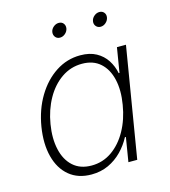

<svg xmlns="http://www.w3.org/2000/svg" viewBox="-110 -814 808 913"><g transform="rotate(-15 294.0 -357.5)"><path d="M228.5 11.2Q162.6 11.2 119.4 -24.7Q76.2 -60.5 59.6 -124.3Q43 -188 56.2 -270Q69.8 -352.1 107.9 -415.3Q146 -478.5 201.2 -514.4Q256.3 -550.3 321.8 -550.3Q368.2 -550.3 400.1 -532.7Q432.1 -515.1 451.2 -485.6Q470.2 -456.1 477.1 -420.9H481L501 -542.5H545.4L455.6 0H412.1L431.6 -119.1H426.8Q408.2 -83.5 379.2 -53.7Q350.1 -23.9 312.3 -6.3Q274.4 11.2 228.5 11.2ZM239.7 -29.8Q294.9 -29.8 339.8 -61Q384.8 -92.3 415 -146.7Q445.3 -201.2 456.5 -270.5Q468.3 -339.8 455.8 -393.8Q443.4 -447.8 408.9 -478.5Q374.5 -509.3 319.3 -509.3Q263.7 -509.3 218.3 -478Q172.9 -446.8 142.6 -392.6Q112.3 -338.4 101.1 -270.5Q89.8 -202.1 102.1 -147.5Q114.3 -92.8 149.2 -61.3Q184.1 -29.8 239.7 -29.8ZM451.7 -656.2Q437.5 -656.2 429 -666.5Q420.4 -676.8 422.9 -691.4Q425.3 -705.6 437.3 -715.6Q449.2 -725.6 463.4 -725.6Q477.5 -725.6 485.8 -715.6Q494.1 -705.6 491.7 -691.4Q489.3 -676.8 477.5 -666.5Q465.8 -656.2 451.7 -656.2ZM251.5 -656.2Q237.3 -656.2 229 -666.5Q220.7 -676.8 222.7 -691.4Q225.1 -705.6 237.1 -715.6Q249 -725.6 263.2 -725.6Q277.8 -725.6 285.9 -715.6Q293.9 -705.6 292 -691.4Q289.6 -676.8 277.8 -666.5Q266.1 -656.2 251.5 -656.2Z"/></g></svg>

Font: Inter 16pt ExtraLight
Style: Italic
Weight: 250
Italic angle: -9.3988°
Version: Version 4.001;git-66647c0bb